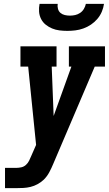

<svg xmlns="http://www.w3.org/2000/svg" viewBox="-20 -975 564 995"><path d="M6 0V-105H64Q77 -105 90.5 -108Q104 -111 114.5 -120.5Q125 -130 131 -142.5Q137 -155 142 -167L167 -224L126 -630H86V-735H273V-630H248L258 -374L350 -630H337V-735H524V-630H471L256 -126Q247 -104 235.5 -82.5Q224 -61 207 -44Q192 -30 174.5 -20.5Q157 -11 138.5 -6.5Q120 -2 101.5 -1Q83 0 64 0ZM329 -815Q308 -815 288 -817.5Q268 -820 250 -827.5Q232 -835 217 -847Q202 -859 193 -876.5Q184 -894 182.5 -914.5Q181 -935 185 -955H279Q277 -942 280.5 -929Q284 -916 293.5 -908Q303 -900 316 -897Q329 -894 342 -894Q356 -894 369.5 -897Q383 -900 395 -908Q407 -916 414.5 -928.5Q422 -941 425 -955H519Q516 -934 507.5 -914Q499 -894 484.5 -877Q470 -860 451.5 -847.5Q433 -835 412 -827.5Q391 -820 370 -817.5Q349 -815 329 -815Z"/></svg>

Font: Iosevka Slab Extrabold
Style: Italic
Weight: 800
Italic angle: -9°
Monospace: yes
Designer: Belleve Invis
Foundry: Belleve Invis
Version: Version 11.1.0; ttfautohint (v1.8.3)